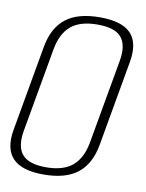

<svg xmlns="http://www.w3.org/2000/svg" viewBox="-79 -737 609 800"><g transform="rotate(10 225.0 -337.0)"><path d="M160.5 6.5Q254 6.5 304.8 -33.8Q355.5 -74 370 -156L434 -518Q448.5 -599.5 410.8 -639.5Q373 -679.5 279.5 -679.5Q186.5 -679.5 135.5 -639.8Q84.5 -600 70 -518L6 -156Q-8.5 -74 29.8 -33.8Q68 6.5 160.5 6.5ZM165.5 -25Q92 -25 64.2 -58.2Q36.5 -91.5 48.5 -159L111.5 -514.5Q123.5 -582 162.2 -615Q201 -648 275 -648Q349 -648 376.2 -615Q403.5 -582 391.5 -514.5L328.5 -159Q316.5 -91.5 277.5 -58.2Q238.5 -25 165.5 -25Z"/></g></svg>

Font: Anybody UltraCondensed Thin ExtraLight
Style: Italic
Weight: 250
Italic angle: -10°
Version: Version 1.111